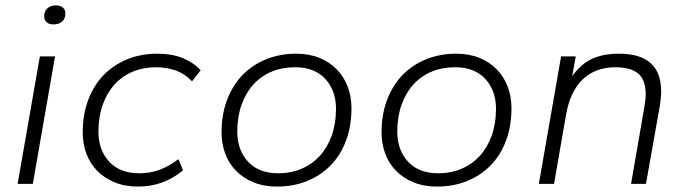

<svg xmlns="http://www.w3.org/2000/svg" viewBox="-20 -678 2532 708"><path d="M45 0 127 -470H183L101 0ZM177 -588Q161 -588 152 -596Q143 -604 143 -618Q143 -637 155 -647.5Q167 -658 186 -658Q203 -658 212 -650Q221 -642 221 -628Q221 -609 209 -598.5Q197 -588 177 -588Z M490 10Q441 10 403 -5.5Q365 -21 338.5 -48Q312 -75 298.5 -111.5Q285 -148 285 -190Q285 -256 305.5 -310Q326 -364 362.5 -401.5Q399 -439 449.5 -459.5Q500 -480 560 -480Q614 -480 653.5 -464Q693 -448 720 -419L688 -378Q662 -406 628.5 -418Q595 -430 556 -430Q508 -430 469 -413.5Q430 -397 402 -366Q374 -335 358.5 -291Q343 -247 343 -192Q343 -125 382.5 -82Q422 -39 494 -39Q533 -39 567.5 -51.5Q602 -64 638 -91L655 -50Q583 10 490 10Z M1002 10Q953 10 915 -5.5Q877 -21 850.5 -48Q824 -75 810.5 -111.5Q797 -148 797 -190Q797 -256 817.5 -310Q838 -364 874.5 -401.5Q911 -439 961.5 -459.5Q1012 -480 1072 -480Q1120 -480 1158 -464.5Q1196 -449 1222.5 -421.5Q1249 -394 1262.5 -357.5Q1276 -321 1276 -279Q1276 -213 1256 -159.5Q1236 -106 1199.5 -68.5Q1163 -31 1112.5 -10.5Q1062 10 1002 10ZM1006 -39Q1053 -39 1092.5 -56Q1132 -73 1160 -104Q1188 -135 1203.5 -179Q1219 -223 1219 -277Q1219 -344 1179.5 -387Q1140 -430 1068 -430Q1020 -430 981 -413.5Q942 -397 914 -366Q886 -335 870.5 -291Q855 -247 855 -192Q855 -125 894.5 -82Q934 -39 1006 -39Z M1592 10Q1543 10 1505 -5.5Q1467 -21 1440.5 -48Q1414 -75 1400.5 -111.5Q1387 -148 1387 -190Q1387 -256 1407.5 -310Q1428 -364 1464.5 -401.5Q1501 -439 1551.5 -459.5Q1602 -480 1662 -480Q1710 -480 1748 -464.5Q1786 -449 1812.5 -421.5Q1839 -394 1852.5 -357.5Q1866 -321 1866 -279Q1866 -213 1846 -159.5Q1826 -106 1789.5 -68.5Q1753 -31 1702.5 -10.5Q1652 10 1592 10ZM1596 -39Q1643 -39 1682.5 -56Q1722 -73 1750 -104Q1778 -135 1793.5 -179Q1809 -223 1809 -277Q1809 -344 1769.5 -387Q1730 -430 1658 -430Q1610 -430 1571 -413.5Q1532 -397 1504 -366Q1476 -335 1460.5 -291Q1445 -247 1445 -192Q1445 -125 1484.5 -82Q1524 -39 1596 -39Z M2307 0 2356 -283Q2358 -295 2359.5 -307.5Q2361 -320 2361 -331Q2361 -383 2333.5 -406.5Q2306 -430 2249 -430Q2176 -430 2129 -385.5Q2082 -341 2067 -253L2023 0H1967L2049 -470H2103L2090 -397Q2122 -442 2163 -461Q2204 -480 2263 -480Q2418 -480 2418 -341Q2418 -328 2416.5 -314.5Q2415 -301 2413 -287L2362 0Z"/></svg>

Font: Celebes Light
Style: Italic
Weight: 300
Italic angle: -10°
Designer: Anugrah Pasau
Foundry: Lafontype
Version: Version 1.000; ttfautohint (v1.8.4)